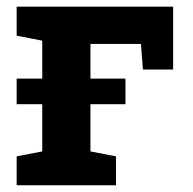

<svg xmlns="http://www.w3.org/2000/svg" viewBox="-20 -548 571 568"><path d="M29.3 0V-85.4L105 -100.1V-427.7L29.3 -442.4V-528.3H492.2V-342.3H402.8L397 -418H247.6V-100.1L323.2 -85.4V0ZM29.3 -239.7V-315.4H351.1V-239.7Z"/></svg>

Font: Roboto Slab
Style: Bold
Weight: 700
Designer: Google
Version: Version 2.000; ttfautohint (v1.8.1.43-b0c9)